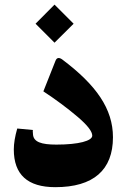

<svg xmlns="http://www.w3.org/2000/svg" viewBox="-20 -795 543 815"><path d="M130.9 -694.3 211.4 -613.8 292.5 -694.3 211.4 -775.4ZM53.2 -249.5C43.5 -215.8 38.6 -186 38.6 -160.6C38.6 -53.7 97.2 -0.5 214.8 -0.5C376.5 -0.5 459.5 -73.2 459.5 -212.4C459.5 -333 388.2 -434.1 245.6 -541.5C239.3 -546.4 233.4 -548.8 229 -548.8C223.1 -548.8 218.8 -544.9 215.8 -537.6L164.1 -407.2C218.3 -371.6 266.6 -335.4 308.6 -299.8C350.6 -264.2 371.6 -237.3 371.6 -219.2C371.6 -197.3 314.9 -181.2 219.2 -181.2C155.3 -181.2 122.6 -192.4 120.1 -224.1C119.6 -230 119.1 -234.4 119.1 -237.8C119.1 -240.2 119.1 -241.7 119.6 -243.2Z"/></svg>

Font: Sahel
Style: Bold
Weight: 700
Foundry: Saber Rastikerdar (saber.rastikerdar@gmail.com)
Version: Version 3.4.0